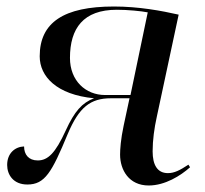

<svg xmlns="http://www.w3.org/2000/svg" viewBox="-20 -560 630 590"><path d="M437 10C487 10 535 -20 564 -46L559 -54C533 -37 516 -28 496 -28C463 -28 449 -54 449 -95C449 -129 454 -166 462 -202L529 -515C476 -527 406 -540 330 -540C176 -540 102 -491 102 -387C102 -325 154 -269 269 -258C232 -244 209 -218 182 -159C150 -89 127 -67 96 -67C68 -67 54 -85 54 -110C26 -109 2 -89 2 -53C2 -23 21 7 64 7C118 7 139 -30 188 -148C223 -231 258 -258 321 -258H378L360 -174C351 -132 349 -101 349 -85C349 -38 376 10 437 10ZM303 -268C243 -268 195 -312 195 -382C195 -473 236 -530 339 -530C372 -530 414 -526 434 -522L381 -268Z"/></svg>

Font: Noto Serif Display
Style: Italic
Weight: 400
Italic angle: -12°
Designer: Monotype Design Team
Foundry: Monotype Imaging Inc.
Version: Version 2.009